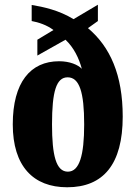

<svg xmlns="http://www.w3.org/2000/svg" viewBox="-20 -782 573 812"><path d="M264 10C417 10 499 -87 499 -289C499 -465 446 -584 352 -663L394 -693V-762L291 -701C229 -739 163 -753 114 -761V-693C142 -688 179 -676 206 -655L138 -614V-547L257 -614C292 -581 314 -536 326 -491C310 -508 275 -523 230 -523C109 -523 34 -434 34 -256C34 -79 121 10 264 10ZM267 -56C217 -56 200 -125 200 -256C200 -395 218 -455 266 -455C316 -455 336 -392 336 -256C336 -125 316 -56 267 -56Z"/></svg>

Font: Noto Serif Georgian ExtraCondensed Black
Style: Regular
Weight: 900
Width: 2
Designer: Monotype Design Team, Akaki Razmadze
Foundry: Google LLC
Version: Version 2.003